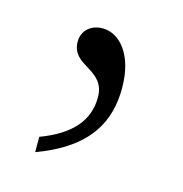

<svg xmlns="http://www.w3.org/2000/svg" viewBox="-52 -134 323 339"><g transform="rotate(15 109.5 36.0)"><path d="M39 157C134 122 158 67 158 8C158 -54 128 -85 98 -85C76 -85 61 -71 61 -51C61 -6 121 -17 121 35C121 77 95 108 39 129Z"/></g></svg>

Font: Noto Serif Telugu ExtraLight
Style: Regular
Weight: 200
Designer: Jelle Bosma - Monotype Design Team
Foundry: Monotype Imaging Inc.
Version: Version 2.005